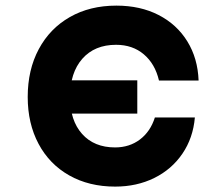

<svg xmlns="http://www.w3.org/2000/svg" viewBox="-20 -652 790 690"><path d="M79.6 -303.6Q79.6 -401.2 119.4 -475.5Q159.2 -549.8 231.2 -590.8Q303.1 -631.8 398.3 -631.8Q484.3 -631.8 549.9 -598.1Q615.5 -564.4 653.1 -503.5Q690.7 -442.7 693.7 -362.7H551.3Q537.3 -422.5 496.9 -456.7Q456.5 -491 397 -491Q320.1 -491 275.9 -440.9Q231.7 -390.7 231.7 -303.6Q231.7 -219.1 275.1 -170.6Q318.4 -122.2 393.6 -122.2Q445.2 -122.2 482.9 -150.7Q520.6 -179.3 536.6 -229.8H680.3Q673.9 -156.1 635.5 -99.7Q597.1 -43.3 534.3 -12.3Q471.5 18.6 393.8 18.6Q299.9 18.6 228.7 -21.7Q157.5 -62 118.6 -135Q79.6 -208 79.6 -303.6ZM219 -363.4H473.4V-243.7H219Z"/></svg>

Font: Martian Mono sWd Rg
Style: Regular
Weight: 400
Width: 6
Monospace: yes
Designer: Roman Shamin
Foundry: Evil Martians
Version: Version 1.000